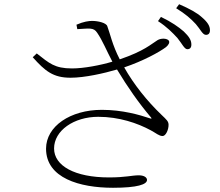

<svg xmlns="http://www.w3.org/2000/svg" viewBox="-20 -844 1040 909"><path d="M820 -664C842 -637 853 -611 867 -611C879 -611 886 -618 886 -633C886 -654 875 -671 850 -695C826 -716 792 -740 742 -764L728 -744C770 -717 798 -688 820 -664ZM907 -730C929 -705 939 -679 955 -679C967 -679 974 -686 974 -701C974 -721 963 -739 935 -763C913 -783 877 -803 828 -824L814 -805C858 -778 883 -756 907 -730ZM462 -324C313 -324 198 -246 198 -140C198 -1 357 45 515 45C631 45 676 29 676 8C676 -4 662 -14 637 -14C605 -14 575 -4 496 -4C334 -4 236 -59 236 -141C236 -226 330 -291 445 -291C544 -291 631 -261 694 -227C720 -213 733 -200 750 -200C765 -200 779 -231 778 -255C777 -270 769 -277 745 -300C676 -366 613 -445 568 -525C657 -555 734 -597 766 -621C778 -631 785 -643 779 -652C770 -663 743 -664 726 -654C695 -635 664 -603 547 -563C512 -630 501 -686 488 -720C483 -736 444 -745 416 -745C401 -745 376 -742 342 -727L346 -706C403 -709 423 -715 440 -689C465 -653 485 -603 512 -552C455 -535 376 -520 321 -520C238 -520 213 -545 154 -591L135 -573C194 -507 232 -476 314 -476C381 -476 473 -497 534 -515C584 -432 637 -356 694 -289C700 -282 698 -281 689 -284C641 -300 560 -324 462 -324Z"/></svg>

Font: Noto Serif CJK HK ExtraLight
Style: Regular
Weight: 200
Designer: Ryoko NISHIZUKA 西塚涼子 (kana & ideographs); Frank Grießhammer (Latin, Greek & Cyrillic); Wenlong ZHANG 张文龙 (bopomofo); San
Foundry: Adobe
Version: Version 2.001;hotconv 1.1.0;makeotfexe 2.6.0